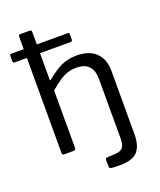

<svg xmlns="http://www.w3.org/2000/svg" viewBox="-164 -843 926 1113"><g transform="rotate(-20 299.5 -286.0)"><path d="M381 170Q338 170 327 167.5Q316 165 316 157L315 113Q315 109 317.5 105.5Q320 102 325 102L377 99Q409 98 423 81.5Q437 65 437 23V-344Q437 -393 412 -420.5Q387 -448 334 -448Q304 -448 278.5 -439Q253 -430 227.5 -412.5Q202 -395 170 -368V-15Q170 0 154 0H99Q86 0 86 -13V-599H11Q5 -599 2.5 -601.5Q0 -604 0 -610V-643Q0 -653 8 -653H86V-729Q86 -742 97 -742H156Q167 -742 167 -730V-653H358Q367 -653 367 -644V-610Q367 -599 355 -599H167V-438Q167 -433 169.5 -431.5Q172 -430 176 -435Q228 -478 269 -496Q310 -514 361 -514Q439 -514 480 -473Q521 -432 521 -363V29Q521 100 490.5 135Q460 170 381 170Z"/></g></svg>

Font: Libre Franklin
Style: Regular
Weight: 400
Designer: Pablo Impallari, Rodrigo Fuenzalida, Nhung Nguyen
Foundry: Impallari Type
Version: Version 3.000